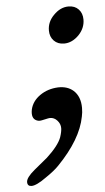

<svg xmlns="http://www.w3.org/2000/svg" viewBox="-54 -496 446 819"><g transform="rotate(-5 169.5 -86.5)"><path d="M239 -305Q212 -305 195.5 -322Q179 -339 179 -366Q179 -403 207 -431Q236 -461 271 -461Q298 -461 314 -444Q330 -427 330 -400Q330 -363 302 -334Q273 -305 239 -305ZM287 12Q269 108 168 212Q149 232 112 257Q69 288 48 288Q30 288 30 270Q30 251 66 221Q85 206 123 174Q174 127 187 92Q195 68 195 53Q195 35 182 20.5Q169 6 151 6Q146 6 129 10Q112 14 107 14Q99 14 93 11Q70 1 77 -36Q85 -72 118.5 -95.5Q152 -119 197 -121Q237 -122 262 -100Q291 -74 291 -25Q291 -5 287 12Z"/></g></svg>

Font: GFS Gazis
Style: Regular
Weight: 400
Designer: George Matthiopoulos
Foundry: George Matthiopoulos
Version: Version 1.0